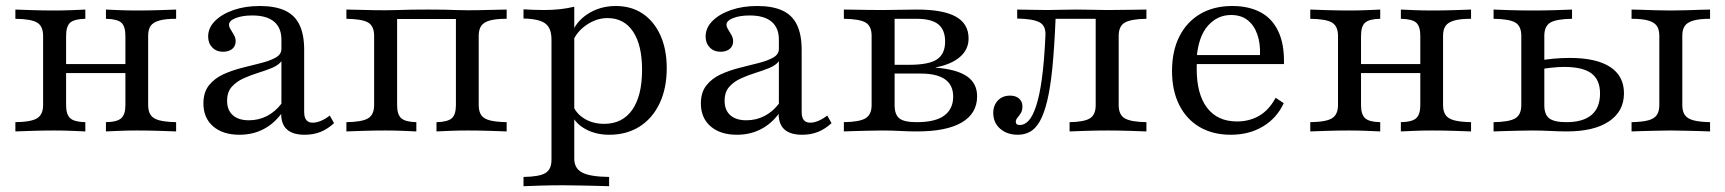

<svg xmlns="http://www.w3.org/2000/svg" viewBox="-20 -447 5868 653"><path d="M340.3 0V-31.5Q379 -32.3 392.7 -45.2Q406.5 -58.1 406.5 -89.5V-325Q406.5 -357.3 392.7 -369.8Q379 -382.3 340.3 -383.1V-414.5Q355.6 -413.7 385.5 -412.5Q415.3 -411.3 446 -411.3Q483.1 -411.3 521.4 -412.5Q559.7 -413.7 579 -414.5V-383.1Q541.9 -383.1 521.4 -377Q500.8 -371 492.3 -358.9Q483.9 -346.8 483.9 -325V-89.5Q483.9 -68.5 492.3 -56Q500.8 -43.5 521.4 -37.9Q541.9 -32.3 579 -31.5V0Q559.7 -0.8 521.4 -2Q483.1 -3.2 446 -3.2Q415.3 -3.2 385.5 -2Q355.6 -0.8 340.3 0ZM32.3 0V-31.5Q87.1 -32.3 106.9 -45.2Q126.6 -58.1 126.6 -89.5V-325Q126.6 -357.3 106.9 -369.8Q87.1 -382.3 32.3 -383.1V-414.5Q50.8 -413.7 89.5 -412.5Q128.2 -411.3 164.5 -411.3Q195.2 -411.3 225 -412.5Q254.8 -413.7 270.2 -414.5V-383.1Q232.3 -382.3 218.5 -369.8Q204.8 -357.3 204.8 -325V-89.5Q204.8 -58.1 218.5 -45.2Q232.3 -32.3 270.2 -31.5V0Q254.8 -0.8 225 -2Q195.2 -3.2 164.5 -3.2Q128.2 -3.2 89.5 -2Q50.8 -0.8 32.3 0ZM176.6 -198.4V-229H434.7V-198.4Z M794.4 11.3Q737.9 11.3 704.8 -17.3Q671.8 -46 671.8 -95.2Q671.8 -133.1 690.7 -156.9Q709.7 -180.6 739.9 -194.4Q770.2 -208.1 804 -216.5Q837.9 -225 868.1 -232.7Q898.4 -240.3 917.7 -251.2Q937.1 -262.1 937.1 -280.6V-312.1Q937.1 -352.4 912.1 -373.4Q887.1 -394.4 837.9 -394.4Q804 -394.4 781.5 -385.5Q758.9 -376.6 758.9 -362.9Q758.9 -355.6 764.5 -346.8Q770.2 -337.9 775.8 -327.8Q781.5 -317.7 781.5 -306.5Q781.5 -290.3 769.8 -280.6Q758.1 -271 738.7 -271Q716.1 -271 702 -285.5Q687.9 -300 687.9 -322.6Q687.9 -352.4 711.3 -375.8Q734.7 -399.2 774.2 -412.9Q813.7 -426.6 863.7 -426.6Q915.3 -426.6 948.8 -411.3Q982.3 -396 998.4 -362.9Q1014.5 -329.8 1014.5 -277.4V-66.9Q1014.5 -47.6 1021.8 -38.7Q1029 -29.8 1043.5 -29.8Q1057.3 -29.8 1072.2 -36.3Q1087.1 -42.7 1101.6 -54L1116.1 -28.2Q1094.4 -8.1 1070.2 1.6Q1046 11.3 1016.1 11.3Q936.3 11.3 936.3 -59.7Q910.5 -25 874.6 -6.9Q838.7 11.3 794.4 11.3ZM826.6 -37.9Q859.7 -37.9 887.9 -52.4Q916.1 -66.9 937.1 -94.4V-238.7Q926.6 -225 905.2 -216.1Q883.9 -207.3 857.7 -199.2Q831.5 -191.1 807.7 -180.2Q783.9 -169.4 768.1 -151.6Q752.4 -133.9 752.4 -104Q752.4 -72.6 771.8 -55.2Q791.1 -37.9 826.6 -37.9Z M1158.1 0V-31.5Q1212.1 -32.3 1232.3 -44.8Q1252.4 -57.3 1252.4 -89.5V-325Q1252.4 -358.1 1232.3 -370.2Q1212.1 -382.3 1158.1 -383.1V-414.5Q1176.6 -414.5 1215.3 -413.3Q1254 -412.1 1290.3 -412.1Q1313.7 -412.1 1333.9 -412.9Q1354 -413.7 1377.8 -414.1Q1401.6 -414.5 1436.3 -414.5Q1470.2 -414.5 1490.7 -414.1Q1511.3 -413.7 1529 -412.9Q1546.8 -412.1 1570.2 -412.1Q1607.3 -412.1 1645.6 -413.3Q1683.9 -414.5 1703.2 -414.5V-383.1Q1666.9 -383.1 1646.4 -377.4Q1625.8 -371.8 1616.9 -359.3Q1608.1 -346.8 1608.1 -325V-89.5Q1608.1 -67.7 1616.9 -55.2Q1625.8 -42.7 1646.4 -37.5Q1666.9 -32.3 1703.2 -31.5V0Q1683.9 -0.8 1645.6 -2Q1607.3 -3.2 1570.2 -3.2Q1539.5 -3.2 1509.7 -2Q1479.8 -0.8 1464.5 0V-31.5Q1502.4 -32.3 1516.5 -44.8Q1530.6 -57.3 1530.6 -89.5V-386.3L1534.7 -382.3H1326.6L1330.6 -386.3V-89.5Q1330.6 -57.3 1344.8 -44.8Q1358.9 -32.3 1396 -31.5V0Q1380.6 -0.8 1350.8 -2Q1321 -3.2 1290.3 -3.2Q1254 -3.2 1215.3 -2Q1176.6 -0.8 1158.1 0Z M1760.5 186.3V154.8Q1814.5 154 1835.1 141.5Q1855.6 129 1855.6 96.8V-312.9Q1855.6 -351.6 1834.3 -367.3Q1812.9 -383.1 1760.5 -383.9V-415.3Q1775 -414.5 1792.3 -413.7Q1809.7 -412.9 1829 -412.9Q1887.9 -412.9 1933.1 -424.2V92.7Q1933.1 125.8 1960.1 139.9Q1987.1 154 2051.6 154.8V186.3Q2036.3 185.5 2010.5 185.1Q1984.7 184.7 1954.4 183.9Q1924.2 183.1 1895.2 183.1Q1854 183.1 1816.9 184.3Q1779.8 185.5 1760.5 186.3ZM2052.4 11.3Q2006.5 11.3 1971.8 -7.7Q1937.1 -26.6 1924.2 -57.3L1929.8 -85.5Q1941.9 -58.1 1970.2 -41.9Q1998.4 -25.8 2034.7 -25.8Q2096.8 -25.8 2130.2 -73.4Q2163.7 -121 2163.7 -209.7Q2163.7 -293.5 2133.1 -339.5Q2102.4 -385.5 2046 -385.5Q2008.9 -385.5 1974.6 -362.1Q1940.3 -338.7 1925.8 -301.6L1921.8 -325Q1935.5 -371 1977.8 -398.8Q2020.2 -426.6 2074.2 -426.6Q2127.4 -426.6 2166.1 -400.4Q2204.8 -374.2 2226.2 -326.6Q2247.6 -279 2247.6 -215.3Q2247.6 -146.8 2223.4 -95.6Q2199.2 -44.4 2155.2 -16.5Q2111.3 11.3 2052.4 11.3Z M2486.3 11.3Q2429.8 11.3 2396.8 -17.3Q2363.7 -46 2363.7 -95.2Q2363.7 -133.1 2382.7 -156.9Q2401.6 -180.6 2431.9 -194.4Q2462.1 -208.1 2496 -216.5Q2529.8 -225 2560.1 -232.7Q2590.3 -240.3 2609.7 -251.2Q2629 -262.1 2629 -280.6V-312.1Q2629 -352.4 2604 -373.4Q2579 -394.4 2529.8 -394.4Q2496 -394.4 2473.4 -385.5Q2450.8 -376.6 2450.8 -362.9Q2450.8 -355.6 2456.5 -346.8Q2462.1 -337.9 2467.7 -327.8Q2473.4 -317.7 2473.4 -306.5Q2473.4 -290.3 2461.7 -280.6Q2450 -271 2430.6 -271Q2408.1 -271 2394 -285.5Q2379.8 -300 2379.8 -322.6Q2379.8 -352.4 2403.2 -375.8Q2426.6 -399.2 2466.1 -412.9Q2505.6 -426.6 2555.6 -426.6Q2607.3 -426.6 2640.7 -411.3Q2674.2 -396 2690.3 -362.9Q2706.5 -329.8 2706.5 -277.4V-66.9Q2706.5 -47.6 2713.7 -38.7Q2721 -29.8 2735.5 -29.8Q2749.2 -29.8 2764.1 -36.3Q2779 -42.7 2793.5 -54L2808.1 -28.2Q2786.3 -8.1 2762.1 1.6Q2737.9 11.3 2708.1 11.3Q2628.2 11.3 2628.2 -59.7Q2602.4 -25 2566.5 -6.9Q2530.6 11.3 2486.3 11.3ZM2518.5 -37.9Q2551.6 -37.9 2579.8 -52.4Q2608.1 -66.9 2629 -94.4V-238.7Q2618.5 -225 2597.2 -216.1Q2575.8 -207.3 2549.6 -199.2Q2523.4 -191.1 2499.6 -180.2Q2475.8 -169.4 2460.1 -151.6Q2444.4 -133.9 2444.4 -104Q2444.4 -72.6 2463.7 -55.2Q2483.1 -37.9 2518.5 -37.9Z M2850 0V-31.5Q2903.2 -32.3 2923.8 -44.8Q2944.4 -57.3 2944.4 -89.5V-325Q2944.4 -358.1 2924.2 -370.2Q2904 -382.3 2850 -383.1V-414.5Q2862.1 -414.5 2883.9 -414.1Q2905.6 -413.7 2931 -413.3Q2956.5 -412.9 2980.6 -412.9Q3012.9 -412.9 3041.9 -413.7Q3071 -414.5 3098.4 -414.5Q3187.9 -414.5 3231 -390.3Q3274.2 -366.1 3274.2 -316.1Q3274.2 -279 3245.2 -253.6Q3216.1 -228.2 3162.1 -217.7V-216.9Q3233.9 -211.3 3268.5 -187.5Q3303.2 -163.7 3303.2 -119.4Q3303.2 -61.3 3251.2 -30.6Q3199.2 0 3098.4 0Q3071 0 3041.5 -1.6Q3012.1 -3.2 2979.8 -3.2Q2957.3 -3.2 2931.9 -2.4Q2906.5 -1.6 2884.7 -1.2Q2862.9 -0.8 2850 0ZM3097.6 -31.5Q3161.3 -31.5 3191.5 -54Q3221.8 -76.6 3221.8 -118.5Q3221.8 -157.3 3194.4 -177Q3166.9 -196.8 3111.3 -196.8H2994.4V-226.6H3071.8Q3139.5 -226.6 3166.9 -245.2Q3194.4 -263.7 3194.4 -305.6Q3194.4 -345.2 3171.4 -364.1Q3148.4 -383.1 3096.8 -383.1H3016.9L3022.6 -387.9V-89.5Q3022.6 -57.3 3038.7 -44.4Q3054.8 -31.5 3097.6 -31.5Z M3441.9 11.3Q3404.8 11.3 3381.5 -9.3Q3358.1 -29.8 3358.1 -62.9Q3358.1 -88.7 3373.8 -105.2Q3389.5 -121.8 3415.3 -121.8Q3434.7 -121.8 3446 -111.7Q3457.3 -101.6 3457.3 -85.5Q3457.3 -71 3451.6 -62.1Q3446 -53.2 3440.3 -46.4Q3434.7 -39.5 3434.7 -33.1Q3434.7 -21.8 3448.4 -21.8Q3464.5 -21.8 3478.2 -36.3Q3491.9 -50.8 3503.6 -85.5Q3515.3 -120.2 3523.4 -178.6Q3531.5 -237.1 3535.5 -325Q3537.9 -359.7 3514.9 -371.4Q3491.9 -383.1 3439.5 -383.9V-414.5Q3457.3 -414.5 3485.5 -413.7Q3513.7 -412.9 3541.9 -412.9Q3562.9 -412.9 3587.1 -413.7Q3611.3 -414.5 3641.1 -414.5Q3672.6 -414.5 3697.6 -413.7Q3722.6 -412.9 3747.6 -412.9Q3784.7 -412.9 3822.6 -413.7Q3860.5 -414.5 3879 -414.5V-383.1Q3826.6 -382.3 3805.6 -370.2Q3784.7 -358.1 3784.7 -325V-89.5Q3784.7 -56.5 3805.6 -44.4Q3826.6 -32.3 3879 -31.5V0Q3860.5 -0.8 3821.8 -2Q3783.1 -3.2 3746 -3.2Q3710.5 -3.2 3673.4 -2Q3636.3 -0.8 3617.7 0V-31.5Q3666.9 -32.3 3686.7 -44.4Q3706.5 -56.5 3706.5 -89.5V-385.5L3709.7 -383.1H3565.3L3570.2 -386.3Q3566.1 -287.1 3559.3 -217.7Q3552.4 -148.4 3541.5 -103.6Q3530.6 -58.9 3516.1 -33.9Q3501.6 -8.9 3483.1 1.2Q3464.5 11.3 3441.9 11.3Z M4166.1 11.3Q4104.8 11.3 4060.1 -14.9Q4015.3 -41.1 3990.7 -89.9Q3966.1 -138.7 3966.1 -205.6Q3966.1 -273.4 3991.1 -323Q4016.1 -372.6 4062.1 -399.6Q4108.1 -426.6 4171 -426.6Q4226.6 -426.6 4266.5 -405.6Q4306.5 -384.7 4327.4 -340.7Q4348.4 -296.8 4346.8 -229H4017.7L4016.9 -259.7H4265.3Q4266.9 -300 4256 -330.6Q4245.2 -361.3 4223 -378.6Q4200.8 -396 4166.9 -396Q4121 -396 4088.7 -360.1Q4056.5 -324.2 4050 -252.4L4051.6 -250.8Q4050.8 -241.9 4050.4 -232.7Q4050 -223.4 4050 -212.9Q4050 -126.6 4085.5 -80.2Q4121 -33.9 4187.1 -33.9Q4229 -33.9 4262.5 -53.2Q4296 -72.6 4318.5 -114.5L4346 -96Q4322.6 -45.2 4275.4 -16.9Q4228.2 11.3 4166.1 11.3Z M4744.4 0V-31.5Q4783.1 -32.3 4796.8 -45.2Q4810.5 -58.1 4810.5 -89.5V-325Q4810.5 -357.3 4796.8 -369.8Q4783.1 -382.3 4744.4 -383.1V-414.5Q4759.7 -413.7 4789.5 -412.5Q4819.4 -411.3 4850 -411.3Q4887.1 -411.3 4925.4 -412.5Q4963.7 -413.7 4983.1 -414.5V-383.1Q4946 -383.1 4925.4 -377Q4904.8 -371 4896.4 -358.9Q4887.9 -346.8 4887.9 -325V-89.5Q4887.9 -68.5 4896.4 -56Q4904.8 -43.5 4925.4 -37.9Q4946 -32.3 4983.1 -31.5V0Q4963.7 -0.8 4925.4 -2Q4887.1 -3.2 4850 -3.2Q4819.4 -3.2 4789.5 -2Q4759.7 -0.8 4744.4 0ZM4436.3 0V-31.5Q4491.1 -32.3 4510.9 -45.2Q4530.6 -58.1 4530.6 -89.5V-325Q4530.6 -357.3 4510.9 -369.8Q4491.1 -382.3 4436.3 -383.1V-414.5Q4454.8 -413.7 4493.5 -412.5Q4532.3 -411.3 4568.5 -411.3Q4599.2 -411.3 4629 -412.5Q4658.9 -413.7 4674.2 -414.5V-383.1Q4636.3 -382.3 4622.6 -369.8Q4608.9 -357.3 4608.9 -325V-89.5Q4608.9 -58.1 4622.6 -45.2Q4636.3 -32.3 4674.2 -31.5V0Q4658.9 -0.8 4629 -2Q4599.2 -3.2 4568.5 -3.2Q4532.3 -3.2 4493.5 -2Q4454.8 -0.8 4436.3 0ZM4580.6 -198.4V-229H4838.7V-198.4Z M5529 0V-31.5Q5566.1 -32.3 5586.3 -37.9Q5606.5 -43.5 5614.9 -56Q5623.4 -68.5 5623.4 -89.5V-325Q5623.4 -346.8 5614.9 -358.9Q5606.5 -371 5586.3 -377Q5566.1 -383.1 5529 -383.1V-414.5Q5541.9 -414.5 5563.7 -413.7Q5585.5 -412.9 5611.7 -412.1Q5637.9 -411.3 5662.1 -411.3Q5687.1 -411.3 5713.3 -412.1Q5739.5 -412.9 5761.7 -413.7Q5783.9 -414.5 5796 -414.5V-383.1Q5759.7 -383.1 5739.1 -377Q5718.5 -371 5710.1 -358.9Q5701.6 -346.8 5701.6 -325V-89.5Q5701.6 -68.5 5710.1 -56Q5718.5 -43.5 5739.1 -37.9Q5759.7 -32.3 5796 -31.5V0Q5783.1 -0.8 5760.9 -1.2Q5738.7 -1.6 5712.5 -2.4Q5686.3 -3.2 5662.1 -3.2Q5637.9 -3.2 5612.1 -2.4Q5586.3 -1.6 5564.1 -1.2Q5541.9 -0.8 5529 0ZM5059.7 0V-31.5Q5113.7 -32.3 5133.9 -44.8Q5154 -57.3 5154 -89.5V-325Q5154 -358.1 5133.9 -370.2Q5113.7 -382.3 5059.7 -383.1V-414.5Q5077.4 -413.7 5114.9 -412.5Q5152.4 -411.3 5193.5 -411.3Q5232.3 -411.3 5270.6 -412.5Q5308.9 -413.7 5326.6 -414.5V-383.1Q5273.4 -382.3 5252.8 -370.2Q5232.3 -358.1 5232.3 -325V-88.7Q5232.3 -57.3 5249.2 -44.4Q5266.1 -31.5 5307.3 -31.5Q5363.7 -31.5 5392.7 -56Q5421.8 -80.6 5421.8 -129Q5421.8 -175.8 5392.3 -197.6Q5362.9 -219.4 5299.2 -219.4Q5278.2 -219.4 5253.6 -216.5Q5229 -213.7 5204 -208.9V-238.7Q5230.6 -244.4 5260.5 -247.2Q5290.3 -250 5318.5 -250Q5408.9 -250 5456 -219.4Q5503.2 -188.7 5503.2 -129.8Q5503.2 -68.5 5452.4 -34.3Q5401.6 0 5308.9 0Q5284.7 0 5253.2 -1.6Q5221.8 -3.2 5189.5 -3.2Q5166.9 -3.2 5141.5 -2.4Q5116.1 -1.6 5094.4 -1.2Q5072.6 -0.8 5059.7 0Z"/></svg>

Font: Playfair 12pt
Style: Regular
Weight: 400
Designer: Claus Eggers Sørensen
Foundry: Claus Eggers Sørensen
Version: Version 2.000;gftools[0.9.28]